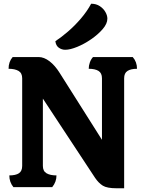

<svg xmlns="http://www.w3.org/2000/svg" viewBox="-20 -1004 764 1030"><path d="M606 6Q554 6 531.5 -8Q509 -22 490 -50L210 -475V-114Q210 -86 229.5 -74.5Q249 -63 283 -63Q283 -28 260 0H52Q30 -27 30 -63Q64 -63 81.5 -74.5Q99 -86 99 -114V-584Q99 -612 79.5 -623.5Q60 -635 26 -635Q26 -673 48 -698H187Q216 -698 245.5 -675.5Q275 -653 300 -613L527 -254V-584Q527 -612 508.5 -623.5Q490 -635 456 -635Q456 -652 462 -669Q468 -686 479 -698H692Q715 -672 715 -635Q682 -635 664 -623.5Q646 -612 646 -584V6ZM330 -737Q311 -737 295.5 -748Q280 -759 277 -783Q309 -804 345 -835Q381 -866 414 -904.5Q447 -943 469 -984Q496 -984 515.5 -971Q535 -958 545.5 -939.5Q556 -921 556 -904Q556 -877 531 -848Q506 -819 469 -793.5Q432 -768 394 -752.5Q356 -737 330 -737Z"/></svg>

Font: Calistoga
Style: Regular
Weight: 400
Designer: Yvonne Schuttler, Eben Sorkin
Foundry: www.sorkintype.com
Version: Version 1.010; ttfautohint (v1.8.4.7-5d5b)